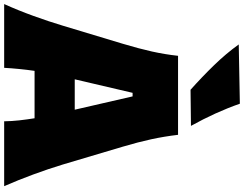

<svg xmlns="http://www.w3.org/2000/svg" viewBox="-145 -1027 1172 922"><g transform="rotate(90 441.0 -566.0)"><path d="M-0.5 0Q29.8 -66.9 56.6 -141.1Q83.5 -215.3 103.5 -282.2L189.9 -568.8Q213.4 -647 227.3 -709.5Q241.2 -772 248 -835H627.4Q635.3 -768.6 648.7 -706.5Q662.1 -644.5 684.6 -568.8L770 -281.7Q791 -212.4 817.9 -139.6Q844.7 -66.9 874 0H562.5Q562 -36.1 557.9 -73Q553.7 -109.9 547.9 -146H320.3Q314.9 -108.9 311.3 -71.8Q307.6 -34.7 305.7 0ZM506.8 -338.9 442.9 -616.7H425.8L360.8 -338.9ZM411.1 -895Q349.1 -950.2 293 -1008.1Q236.8 -1065.9 193.4 -1126.5L478 -1131.8Q519 -1014.6 584.5 -897Z"/></g></svg>

Font: Pinar-DS3-FD Black
Style: Regular
Weight: 900
Designer: Amin Abedi
Version: Version 3.000